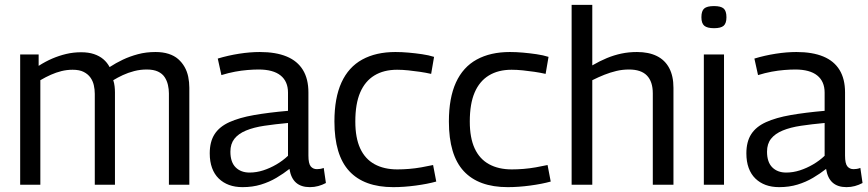

<svg xmlns="http://www.w3.org/2000/svg" viewBox="-20 -760 3572 790"><path d="M63 0V-536H139V-489Q167 -507 195 -519Q223 -531 252.5 -538Q282 -545 314 -545Q344 -545 366.5 -537.5Q389 -530 405 -516.5Q421 -503 431 -484Q457 -501 485.5 -514.5Q514 -528 547.5 -537Q581 -546 620 -546Q650 -546 673.5 -538.5Q697 -531 713 -517Q729 -503 739.5 -484.5Q750 -466 754.5 -444Q759 -422 759 -399V0H675V-376Q675 -393 671 -410.5Q667 -428 657.5 -442.5Q648 -457 630 -465.5Q612 -474 584 -474Q557 -474 532 -467.5Q507 -461 485.5 -451Q464 -441 446 -430Q450 -418 451.5 -405Q453 -392 453 -380V0H370V-374Q370 -392 366 -409.5Q362 -427 352 -441Q342 -455 324.5 -464Q307 -473 279 -473Q255 -473 233 -467.5Q211 -462 189.5 -452.5Q168 -443 146 -430V0Z M843 -129Q843 -177 863 -208Q883 -239 924 -257.5Q965 -276 1025 -286.5Q1085 -297 1165 -304V-379Q1165 -425 1134.5 -449.5Q1104 -474 1044 -474Q1024 -474 999 -472Q974 -470 947 -465Q920 -460 891 -451L876 -519Q919 -532 964 -539Q1009 -546 1049 -546Q1115 -546 1159.5 -527.5Q1204 -509 1226.5 -472Q1249 -435 1249 -380V-120Q1249 -87 1258.5 -75.5Q1268 -64 1284 -64Q1290 -64 1297 -65Q1304 -66 1312 -69L1321 -7Q1306 1 1289.5 5.5Q1273 10 1255 10Q1219 10 1198 -8.5Q1177 -27 1171 -65Q1147 -46 1117.5 -28.5Q1088 -11 1053.5 -0.5Q1019 10 978 10Q947 10 922.5 1Q898 -8 880 -25.5Q862 -43 852.5 -69Q843 -95 843 -129ZM928 -136Q928 -93 949.5 -71.5Q971 -50 1007 -50Q1035 -50 1063 -59Q1091 -68 1117.5 -83.5Q1144 -99 1165 -119V-254Q1111 -249 1067.5 -242.5Q1024 -236 992.5 -223Q961 -210 944.5 -189Q928 -168 928 -136Z M1356 -260Q1356 -357 1385 -420.5Q1414 -484 1470.5 -515Q1527 -546 1607 -546Q1633 -546 1661 -543.5Q1689 -541 1716.5 -537Q1744 -533 1766 -526L1754 -456Q1732 -461 1708 -464.5Q1684 -468 1660 -470.5Q1636 -473 1614 -473Q1559 -473 1520.5 -449.5Q1482 -426 1462 -379.5Q1442 -333 1442 -260Q1442 -193 1462 -149.5Q1482 -106 1521 -84.5Q1560 -63 1615 -63Q1638 -63 1663 -65Q1688 -67 1713.5 -71.5Q1739 -76 1762 -81L1775 -13Q1739 -3 1690.5 3.5Q1642 10 1598 10Q1478 10 1417 -56Q1356 -122 1356 -260Z M1827 -260Q1827 -357 1856 -420.5Q1885 -484 1941.5 -515Q1998 -546 2078 -546Q2104 -546 2132 -543.5Q2160 -541 2187.5 -537Q2215 -533 2237 -526L2225 -456Q2203 -461 2179 -464.5Q2155 -468 2131 -470.5Q2107 -473 2085 -473Q2030 -473 1991.5 -449.5Q1953 -426 1933 -379.5Q1913 -333 1913 -260Q1913 -193 1933 -149.5Q1953 -106 1992 -84.5Q2031 -63 2086 -63Q2109 -63 2134 -65Q2159 -67 2184.5 -71.5Q2210 -76 2233 -81L2246 -13Q2210 -3 2161.5 3.5Q2113 10 2069 10Q1949 10 1888 -56Q1827 -122 1827 -260Z M2332 0V-740H2417V-491Q2448 -509 2477 -521Q2506 -533 2536.5 -539.5Q2567 -546 2601 -546Q2649 -546 2682.5 -529.5Q2716 -513 2733.5 -480Q2751 -447 2751 -399V0H2666V-376Q2666 -424 2642 -449Q2618 -474 2568 -474Q2541 -474 2516 -468Q2491 -462 2467 -452.5Q2443 -443 2417 -430V0Z M2918 -644Q2890 -644 2878 -654Q2866 -664 2866 -689Q2866 -715 2877.5 -725Q2889 -735 2918 -735Q2946 -735 2957.5 -725Q2969 -715 2969 -689Q2969 -664 2957.5 -654Q2946 -644 2918 -644ZM2876 0V-536H2959V0Z M3051 -129Q3051 -177 3071 -208Q3091 -239 3132 -257.5Q3173 -276 3233 -286.5Q3293 -297 3373 -304V-379Q3373 -425 3342.5 -449.5Q3312 -474 3252 -474Q3232 -474 3207 -472Q3182 -470 3155 -465Q3128 -460 3099 -451L3084 -519Q3127 -532 3172 -539Q3217 -546 3257 -546Q3323 -546 3367.5 -527.5Q3412 -509 3434.5 -472Q3457 -435 3457 -380V-120Q3457 -87 3466.5 -75.5Q3476 -64 3492 -64Q3498 -64 3505 -65Q3512 -66 3520 -69L3529 -7Q3514 1 3497.5 5.5Q3481 10 3463 10Q3427 10 3406 -8.5Q3385 -27 3379 -65Q3355 -46 3325.5 -28.5Q3296 -11 3261.5 -0.5Q3227 10 3186 10Q3155 10 3130.5 1Q3106 -8 3088 -25.5Q3070 -43 3060.5 -69Q3051 -95 3051 -129ZM3136 -136Q3136 -93 3157.5 -71.5Q3179 -50 3215 -50Q3243 -50 3271 -59Q3299 -68 3325.5 -83.5Q3352 -99 3373 -119V-254Q3319 -249 3275.5 -242.5Q3232 -236 3200.5 -223Q3169 -210 3152.5 -189Q3136 -168 3136 -136Z"/></svg>

Font: Georama ExtraCondensed Thin
Style: Regular
Weight: 400
Version: Version 1.001